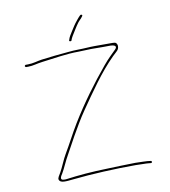

<svg xmlns="http://www.w3.org/2000/svg" viewBox="-85 -864 813 917"><g transform="rotate(-10 321.5 -405.5)"><path d="M303.2 -677.4C304.9 -683 308.3 -691.1 312.5 -697.8C323.5 -715.1 337.1 -739 351 -757.5C355.7 -763.8 360.8 -767.7 366.4 -774L373.3 -782.8C378.9 -789.6 369.9 -794.2 364.8 -789.2L357.4 -781.7C353.1 -777.4 348 -769.9 343.4 -764.7C335.4 -755.7 322 -735.1 313.7 -721.5C304.7 -706.8 296.5 -695.6 293.1 -682C293 -681.3 292.6 -680.2 292.2 -679.4C290.3 -675.6 301 -673.1 303.2 -677.4ZM68 -590.5H78C102.8 -590.5 120.6 -598 149.5 -601.4C206.5 -608.1 266.8 -619.5 328.7 -619.5C354.7 -619.5 380.2 -622.4 406.4 -621.5C431.8 -620.6 457.7 -621.5 484 -621.5C487.7 -621.5 491.4 -621 495 -620.1C517.9 -614.4 500.8 -599.2 500.8 -599.2C480.1 -578.4 463.6 -563.7 439.5 -534.9C375.5 -458.3 311.6 -371.4 258.7 -284.5C231.3 -239.5 208.8 -193.9 181.8 -148.6C167.5 -124.7 155.4 -91.2 140.9 -65.8C133.9 -53.6 125 -42.1 127.5 -34.1C133.1 -15.7 160.2 -19.5 197.7 -23.4C288.3 -33 402 -38.5 502.3 -38.5C518.8 -38.5 530.8 -37.5 540 -37.5C549 -37.5 557 -37.2 564.2 -36.4L574.4 -35.4C579.6 -34.9 580.5 -36.7 580.9 -39.8C581.3 -43.1 580.3 -45.1 576.5 -45.6C565.3 -47 556.2 -48.5 540 -48.5C530.6 -48.5 517.3 -49.5 501.7 -49.5C464.3 -49.5 402.7 -46.4 365.3 -45.5C289.1 -43.6 228 -38.3 162.7 -29.6C162.3 -29.6 161.5 -29.5 161 -29.5H154C127.1 -29.5 145.9 -53.7 149.3 -59.4C163.7 -83.5 175.5 -114.9 192.2 -143.3C207.8 -169.9 219.7 -194.9 237.2 -225.3C258.8 -262.7 280.6 -301.4 306.7 -339.1C359.4 -415.2 419.9 -504.5 486.3 -570C506.2 -589.6 517.5 -593.7 517.5 -614C517.5 -617.9 516.4 -621.8 513.2 -626.4C509.4 -632 505 -632.5 484 -632.5H407C381.4 -632.5 354.8 -629.5 327.3 -629.5C311 -629.5 296.3 -628.1 279.2 -626.6C233.8 -622.5 191.3 -618.5 147.7 -612.6C125.3 -609.6 105.2 -601.5 78 -601.5H68C66 -601.5 62.5 -598 62.5 -596C62.5 -594 66 -590.5 68 -590.5Z"/></g></svg>

Font: CiSf OpenHand
Style: Hln
Weight: 400
Foundry: Cannot Into Space Fonts
Version: Version 0.7892